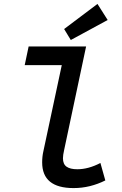

<svg xmlns="http://www.w3.org/2000/svg" viewBox="-20 -947 620 979"><path d="M355 12Q195 12 195 -119Q195 -134 196.5 -148Q198 -162 201 -175L295 -615H106L126 -710H419L307 -182Q304 -169 302.5 -158.5Q301 -148 301 -140Q301 -110 319.5 -97Q338 -84 374 -84Q431 -84 492 -116L517 -27Q479 -8 438.5 2Q398 12 355 12ZM341 -743 307 -799 477 -927 529 -845Z"/></svg>

Font: Sometype Mono SemiBold
Style: Italic
Weight: 600
Italic angle: -12°
Designer: Ryoichi Tsunekawa
Foundry: Dharma Type
Version: Version 1.001